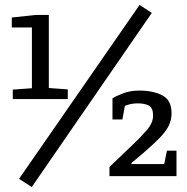

<svg xmlns="http://www.w3.org/2000/svg" viewBox="-20 -711 753 775"><path d="M31.6 -311.1V-349.3L108.8 -354.9V-600.1H27.6V-640.3L123.2 -650.6H177.1V-355.8L253.6 -350.1V-311.1ZM108.2 43.9 56.9 10.9 543.3 -691 592.7 -658.9ZM421.8 0V-37L510.5 -121.8Q545.7 -154.7 571.8 -184.8Q597.9 -214.9 597.9 -243.9Q597.9 -275.6 581.2 -284.7Q564.4 -293.8 535.5 -293.8Q520 -293.8 505.9 -290.6Q491.8 -287.3 484 -283.6L474 -228.9H434V-313.9Q446 -322.4 476 -333.9Q505.9 -345.4 541.3 -345.4Q598.5 -345.4 635.5 -325.9Q672.5 -306.4 672.5 -253.8Q672.5 -227.9 661.7 -204.9Q650.8 -181.9 626.8 -156.9Q602.7 -131.8 563.7 -97.8L510.5 -52.8V-48.8H642.8L653.8 -102.8H692.4V0Z"/></svg>

Font: Faustina Light
Style: Regular
Weight: 300
Designer: Alfonso Garcia
Foundry: http://www.omnibus-type.com
Version: Version 1.200